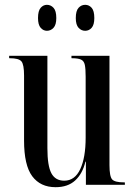

<svg xmlns="http://www.w3.org/2000/svg" viewBox="-20 -768 560 798"><path d="M211 10Q148 10 114 -35.5Q80 -81 80 -184V-454Q80 -500 69 -513Q58 -526 21 -526H18V-536H177V-152Q177 -79 193.5 -48Q210 -17 247 -17Q291 -17 313.5 -65Q336 -113 336 -196V-449Q336 -482 332.5 -498.5Q329 -515 316.5 -520.5Q304 -526 279 -526H277V-536H435V-82Q435 -35 446 -22.5Q457 -10 496 -10H499V0H337V-96H335Q323 -46 292.5 -18Q262 10 211 10ZM334 -640Q318 -640 306.5 -652.5Q295 -665 295 -693Q295 -723 306.5 -735.5Q318 -748 334 -748Q350 -748 361 -735.5Q372 -723 372 -693Q372 -665 361 -652.5Q350 -640 334 -640ZM175 -640Q160 -640 149 -652.5Q138 -665 138 -693Q138 -723 149 -735.5Q160 -748 175 -748Q191 -748 202.5 -735.5Q214 -723 214 -693Q214 -665 202.5 -652.5Q191 -640 175 -640Z"/></svg>

Font: Noto Serif Display ExtraCondensed Medium
Style: Regular
Weight: 500
Width: 2
Designer: Monotype Design Team
Foundry: Monotype Imaging Inc.
Version: Version 2.009